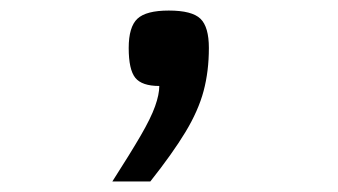

<svg xmlns="http://www.w3.org/2000/svg" viewBox="-20 -148 640 364"><path d="M193 196Q227 143 246.5 109.5Q266 76 274 53.5Q282 31 282 15Q249 15 236.5 -0.5Q224 -16 224 -57Q224 -97 240.5 -112.5Q257 -128 300 -128Q344 -128 360 -112.5Q376 -97 376 -57Q376 -13 366 24.5Q356 62 331.5 102.5Q307 143 265 196Z"/></svg>

Font: Victor Mono Thin Medium
Style: Regular
Weight: 500
Monospace: yes
Version: Version 1.561;gftools[0.9.30]